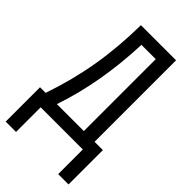

<svg xmlns="http://www.w3.org/2000/svg" viewBox="-273 -792 1063 1063"><g transform="rotate(45 258.0 -260.5)"><path d="M432 -714H157C154 -480 121 -287 49 -76H5V193H86V0H416V193H497V-76H432ZM348 -639V-76H137C195 -246 228 -433 236 -639Z"/></g></svg>

Font: Noto Sans UI Condensed
Style: Regular
Weight: 400
Width: 3
Designer: Monotype Design Team
Foundry: Monotype Imaging Inc.
Version: Version 1.901